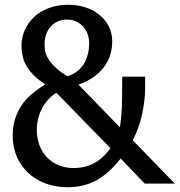

<svg xmlns="http://www.w3.org/2000/svg" viewBox="-20 -762 746 797"><path d="M531.2 -179.7C548.3 -212.9 561.5 -249 569.8 -287.6C578.1 -326.2 582.5 -362.8 582.5 -397V-443.8H487.3C487.3 -386.2 486.8 -342.8 485.8 -314C484.4 -285.2 481.9 -258.3 477.5 -233.9L305.7 -410.6C360.4 -430.2 394 -457.5 417.5 -492.2C436.5 -520 445.8 -553.2 445.8 -591.3C445.8 -678.2 369.1 -742.2 262.2 -742.2C205.1 -742.2 151.4 -721.7 119.6 -689.9C88.4 -658.7 69.3 -618.7 69.3 -573.7C69.3 -538.1 77.1 -507.8 92.8 -483.4C108.4 -458.5 133.3 -434.6 167.5 -411.6C126.5 -386.2 95.7 -360.4 75.7 -333.5C46.9 -294.4 32.7 -250 32.7 -199.7C32.7 -157.7 42.5 -120.6 62 -87.9C101.1 -22.9 172.4 15.1 259.8 15.1C349.1 15.1 415 -20 481 -104L580.6 0H705.6ZM259.8 -445.3C225.6 -466.3 200.2 -488.3 184.1 -512.2C168.9 -536.1 165 -551.3 165 -578.1C165 -637.2 201.2 -680.7 258.3 -680.7C308.1 -680.7 350.1 -642.6 350.1 -581.5C350.1 -553.2 344.2 -527.3 332.5 -504.4C317.4 -476.1 293.5 -456.5 259.8 -445.3ZM438.5 -147C397.9 -90.3 348.6 -64.5 285.6 -64.5C193.4 -64.5 132.8 -130.9 132.8 -223.1C132.8 -262.2 145.5 -301.3 162.6 -326.2C180.2 -352.1 194.3 -364.7 213.9 -377Z"/></svg>

Font: SG Kara
Style: Regular
Weight: 400
Designer: Damoon Khanjanzadeh
Version: Version 1.000